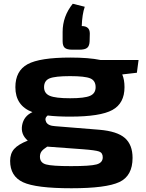

<svg xmlns="http://www.w3.org/2000/svg" viewBox="-20 -815 776 1024"><path d="M403 -550H366Q337 -550 325.5 -560Q314 -570 314 -595V-645Q314 -728 368 -795L432 -779Q418 -738 416 -676Q459 -676 459 -636L458 -595Q457 -570 445 -560Q433 -550 403 -550ZM710 -427 632 -418Q644 -390 644 -350Q644 -264 579.5 -228.5Q515 -193 354 -193Q285 -193 234 -199Q216 -185 226 -164.5Q236 -144 275 -142L510 -123Q605 -115 646 -79Q687 -43 687 27Q687 123 616.5 156Q546 189 361 189Q172 189 103 157Q34 125 34 43Q34 4 55.5 -20.5Q77 -45 128 -65Q89 -99 98 -147.5Q107 -196 153 -217Q62 -251 62 -350Q62 -437 127 -472.5Q192 -508 355 -508Q455 -508 516 -495H719ZM354 -291Q431 -291 460.5 -304Q490 -317 490 -350Q490 -385 461.5 -397Q433 -409 354 -409Q274 -409 244.5 -397Q215 -385 215 -350Q215 -317 245.5 -304Q276 -291 354 -291ZM528 24Q528 0 508.5 -7Q489 -14 422 -19L232 -33Q210 -19 201.5 -7.5Q193 4 193 21Q193 53 225.5 62Q258 71 359 71Q461 71 494.5 62Q528 53 528 24Z"/></svg>

Font: Exo 2 Expanded
Style: Bold
Weight: 700
Width: 7
Designer: Natanael Gama
Version: Version 1.001;PS 001.001;hotconv 1.0.70;makeotf.lib2.5.58329